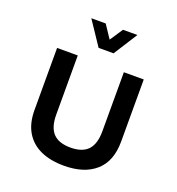

<svg xmlns="http://www.w3.org/2000/svg" viewBox="-129 -796 845 916"><g transform="rotate(20 294.0 -338.0)"><path d="M296 15Q227 15 177.5 -7.5Q128 -30 101 -75Q74 -120 74 -187V-502H179V-202Q179 -138 207.5 -107.5Q236 -77 296 -77Q356 -77 384.5 -107.5Q413 -138 413 -202V-502H514V-187Q514 -87 456.5 -36Q399 15 296 15ZM260 -570 179 -691H252L296 -625L340 -691H413L336 -570Z"/></g></svg>

Font: Maven Pro Medium
Style: Regular
Weight: 500
Designer: Joe Prince
Foundry: Joe Prince
Version: Version 2.103